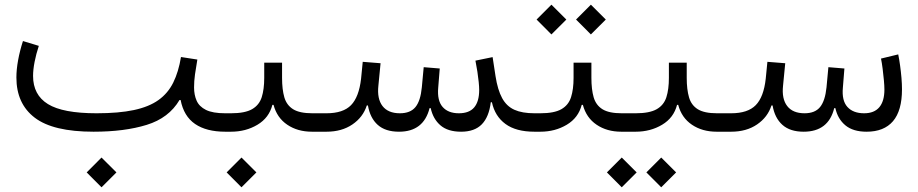

<svg xmlns="http://www.w3.org/2000/svg" viewBox="-20 -568 3960 828"><path d="M831.1 -311.2 760.5 -322.1Q749.9 -257.8 727.1 -211.8Q704.3 -165.8 663.5 -136.6Q622.6 -107.3 557.4 -93.4Q492.3 -79.5 396.4 -79.5Q250.7 -79.5 186.7 -119.2Q122.6 -158.8 122.6 -240.5Q122.6 -267.1 129.1 -300.8Q135.6 -334.4 147.4 -370.2L79 -391Q65.4 -348.9 58.1 -308.6Q50.7 -268.2 50.7 -233.9Q50.7 -120.7 129.9 -60.4Q209 0 383.5 0Q517.2 0 612.6 -29.5Q708.1 -58.9 754.1 -136.7H758.9Q772.5 -66.7 821.4 -33.3Q870.2 0 951.3 0H951.8V-79.5H951.3Q897.4 -79.5 868.2 -94Q839.1 -108.5 828 -133.7Q816.9 -158.8 816.9 -190.9Q816.9 -218.2 820.9 -247.2Q825 -276.2 831.1 -311.2ZM353.8 175.5 417.8 239.7 482.1 175.5 417.8 111.4Z M1196.4 -232.2V-297.8H1119.5V-232.2Q1119.5 -183 1108.7 -148.9Q1097.8 -114.8 1067.1 -97.2Q1036.3 -79.5 976.3 -79.5H951.7Q943.2 -79.5 940.2 -69.8Q937.3 -60 937.3 -39.9Q937.3 -19.7 940.2 -9.8Q943.2 0 951.7 0H976.3Q1040 0 1090.2 -30Q1140.4 -59.9 1154.7 -115.9H1159.6Q1174.4 -60.1 1218.9 -30.1Q1263.3 0 1325.4 0H1362.8V-79.5H1327Q1272.3 -79.5 1244.2 -96.9Q1216.1 -114.3 1206.2 -148.3Q1196.4 -182.3 1196.4 -232.2ZM957.4 175.5 1021.4 239.7 1085.7 175.5 1021.4 111.4Z M2096.5 -126.9H2101.4Q2114.3 -66.9 2159.7 -33.5Q2205.1 0 2284.8 0H2285.6V-79.5H2284.8Q2232 -79.5 2198.3 -94.6Q2164.6 -109.7 2145.4 -145Q2126.1 -180.3 2116.9 -240L2104.4 -321.7L2030.3 -306.5Q2035.2 -282.4 2038.8 -258.5Q2042.4 -234.6 2044.4 -214.4Q2046.5 -194.1 2046.5 -180Q2046.5 -130.5 2025.1 -105Q2003.8 -79.5 1958.8 -79.5Q1912.8 -79.5 1888.9 -106.7Q1864.9 -133.8 1869.8 -189.9L1876.4 -272.6L1807.2 -278.3L1799.1 -191.1Q1793.5 -132.9 1771.6 -106.2Q1749.6 -79.5 1704.5 -79.5Q1653.7 -79.5 1629.6 -110.7Q1605.6 -141.9 1611.8 -198.6L1621.2 -295.3L1544.3 -301.4L1537.1 -228.3Q1528 -149.6 1493.9 -114.6Q1459.8 -79.5 1387.8 -79.5H1362.8Q1355.4 -79.5 1351.9 -70.6Q1348.4 -61.7 1348.4 -40.4Q1348.4 -19.1 1352 -9.5Q1355.5 0 1362.8 0H1387.8Q1453.9 0 1499.7 -31.3Q1545.6 -62.5 1561.8 -113.1H1566.7Q1576.1 -58.9 1609 -29.5Q1641.9 0 1700.8 0Q1806.8 0 1832.5 -101.7H1837.4Q1847.7 -54.7 1879.6 -27.3Q1911.5 0 1968.5 0Q2026.6 0 2057.7 -31.8Q2088.8 -63.6 2096.5 -126.9Z M2530.4 -232.2V-297.8H2453.5V-232.2Q2453.5 -183 2442.6 -148.9Q2431.8 -114.8 2401.1 -97.2Q2370.3 -79.5 2310.3 -79.5H2285.6Q2277.2 -79.5 2274.2 -69.8Q2271.2 -60 2271.2 -39.9Q2271.2 -19.7 2274.2 -9.8Q2277.2 0 2285.6 0H2310.3Q2373.9 0 2424.1 -30Q2474.3 -59.9 2488.7 -115.9H2493.6Q2508.4 -60.1 2552.9 -30.1Q2597.3 0 2659.3 0H2696.8V-79.5H2661Q2606.3 -79.5 2578.2 -96.9Q2550.1 -114.3 2540.2 -148.3Q2530.4 -182.3 2530.4 -232.2ZM2294 -483.7 2358 -419.5 2422.3 -483.7 2358 -547.8ZM2464.2 -483.7 2528.2 -419.5 2592.5 -483.7 2528.2 -547.8Z M2941.5 -232.2V-297.8H2864.6V-232.2Q2864.6 -183 2853.8 -148.9Q2843 -114.8 2812.2 -97.2Q2781.4 -79.5 2721.4 -79.5H2696.8Q2688.3 -79.5 2685.4 -69.8Q2682.4 -60 2682.4 -39.9Q2682.4 -19.7 2685.4 -9.8Q2688.3 0 2696.8 0H2721.4Q2785.1 0 2835.3 -30Q2885.5 -59.9 2899.8 -115.9H2904.7Q2919.5 -60.1 2964 -30.1Q3008.5 0 3070.5 0H3107.9V-79.5H3072.1Q3017.5 -79.5 2989.3 -96.9Q2961.2 -114.3 2951.4 -148.3Q2941.5 -182.3 2941.5 -232.2ZM2597.3 175.5 2661.3 239.7 2725.6 175.5 2661.3 111.4ZM2767.5 175.5 2831.5 239.7 2895.8 175.5 2831.5 111.4Z M3449.6 -79.5Q3398.8 -79.5 3374.8 -110.7Q3350.7 -141.9 3356.9 -198.6L3366.3 -295.3L3289.4 -301.4L3282.2 -228.3Q3273.5 -149.6 3239.2 -114.6Q3204.9 -79.5 3132.9 -79.5H3107.9Q3100.5 -79.5 3097 -70.6Q3093.5 -61.7 3093.5 -40.4Q3093.5 -19.1 3097.1 -9.5Q3100.6 0 3107.9 0H3132.9Q3199 0 3244.8 -31.3Q3290.7 -62.5 3306.9 -113.1H3311.8Q3321 -59.2 3354.1 -29.6Q3387.1 0 3445.6 0Q3552.6 0 3577.6 -101.7H3582.5Q3592.8 -54.7 3626 -27.3Q3659.1 0 3717.2 0Q3792.1 0 3831 -45.3Q3869.8 -90.7 3869.8 -182.8Q3869.8 -205 3867.6 -232Q3865.3 -258.9 3861.6 -285.7Q3857.9 -312.4 3853.6 -333.4L3779.3 -315.4Q3783.2 -296.6 3786.4 -271.3Q3789.7 -246 3791.8 -221.8Q3794 -197.6 3794 -181.7Q3794 -131.7 3772.1 -105.6Q3750.1 -79.5 3706.6 -79.5Q3659.1 -79.5 3634.4 -106.9Q3609.7 -134.2 3614.9 -189.9L3621.5 -272.6L3552.4 -278.3L3544.3 -191.1Q3538.4 -133.3 3516.6 -106.4Q3494.8 -79.5 3449.6 -79.5Z"/></svg>

Font: Estedad-FD VF
Style: Regular
Weight: 100
Designer: Amin Abedi
Version: Version 7.3